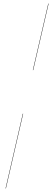

<svg xmlns="http://www.w3.org/2000/svg" viewBox="-20 -800 291 1070"><path d="M249 -780H251L165 -409H163ZM107 -166H109L13 250H11Z"/></svg>

Font: Bodoni* 96
Style: Bold Italic
Weight: 700
Italic angle: -13°
Version: Version 2.2